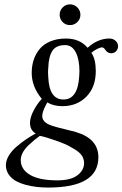

<svg xmlns="http://www.w3.org/2000/svg" viewBox="-20 -614 556 872"><path d="M340.8 -291Q340.8 -343.8 324 -376.5Q307.1 -409.2 275.9 -409.2Q234.4 -409.2 217.5 -382.6Q200.7 -356 199.2 -305.2Q198.2 -298.3 198.2 -282.2Q198.2 -270 199.2 -263.2Q203.6 -162.1 268.1 -162.1Q334 -162.1 339.8 -269Q340.8 -275.9 340.8 -291ZM161.1 2.9Q145.5 14.2 136 22Q126.5 29.8 109.4 45.9Q92.3 62 83.3 79.1Q74.2 96.2 74.2 112.8Q74.2 155.3 116.5 180.2Q158.7 205.1 240.2 205.1Q301.3 205.1 331.5 182.1Q361.8 159.2 361.8 127Q361.8 104 347.9 87.4Q334 70.8 301.8 54.2Q284.7 42.5 235.6 25.1Q186.5 7.8 161.1 2.9ZM415 -291Q415 -218.3 372.3 -175Q329.6 -131.8 263.2 -131.8Q223.1 -131.8 194.8 -148.9Q193.8 -147.5 190.2 -140.1Q186.5 -132.8 184.8 -129.6Q183.1 -126.5 180.2 -119.6Q177.2 -112.8 175.8 -108.4Q174.3 -104 173.1 -98.4Q171.9 -92.8 171.9 -87.9Q171.9 -81.1 172.9 -78.1Q174.8 -69.8 181.4 -62.7Q188 -55.7 196.3 -51.3Q204.6 -46.9 218.8 -42.2Q232.9 -37.6 244.1 -34.7Q255.4 -31.7 274.9 -27.1Q294.4 -22.5 307.1 -19Q314 -18.1 325.2 -14.2Q426.8 16.1 426.8 100.1Q426.8 237.8 199.2 237.8Q172.9 237.8 147.9 235.1Q123 232.4 96.7 225.3Q70.3 218.3 51 207.3Q31.7 196.3 19.3 178Q6.8 159.7 6.8 136.2Q6.8 114.7 20 92.8Q33.2 70.8 55.2 52Q77.1 33.2 98.1 19Q119.1 4.9 142.1 -7.8Q116.2 -22.9 116.2 -56.2Q116.2 -80.6 132.8 -112.1Q149.4 -143.6 169.9 -165Q124 -220.2 124 -283.2Q124 -314.5 132.8 -341.6Q141.6 -368.7 159.7 -390.9Q177.7 -413.1 208.5 -426Q239.3 -439 279.8 -439Q342.3 -439 377.9 -397Q423.8 -439 477.1 -439Q493.7 -439 504.9 -428.7Q516.1 -418.5 516.1 -404.8Q516.1 -390.6 507.3 -381.3Q498.5 -372.1 484.9 -372.1Q467.8 -372.1 457 -389.2Q451.2 -398.9 441.9 -398.9Q436 -398.9 420.7 -391.4Q405.3 -383.8 395 -374Q415 -345.7 415 -291ZM264.6 -513.7Q251 -527.3 251 -546.9Q251 -566.4 264.6 -580.3Q278.3 -594.2 297.9 -594.2Q317.4 -594.2 331.3 -580.3Q345.2 -566.4 345.2 -546.9Q345.2 -527.3 331.3 -513.7Q317.4 -500 297.9 -500Q278.3 -500 264.6 -513.7Z"/></svg>

Font: Common Serif
Style: Italic
Weight: 400
Italic angle: -12°
Designer: Philipp H. Poll, Khaled Hosny
Foundry: Stefan Peev, Context Ltd.
Version: Version 1.026